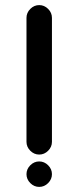

<svg xmlns="http://www.w3.org/2000/svg" viewBox="-20 -734 309 754"><path d="M84 -50Q84 -70 99 -85Q114 -100 134 -100Q154 -100 169 -85Q184 -70 184 -50Q184 -30 169 -15Q154 0 134 0Q114 0 99 -15Q84 -30 84 -50ZM134 -127Q114 -127 99 -142Q84 -157 84 -177V-664Q84 -684 99 -699Q114 -714 134 -714Q154 -714 169 -699Q184 -684 184 -664V-177Q184 -157 169 -142Q154 -127 134 -127Z"/></svg>

Font: Noto Sans Duployan
Style: Bold
Weight: 700
Designer: David Corbett
Foundry: David Corbett
Version: Version 3.001